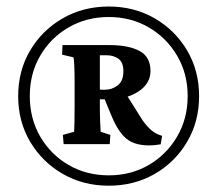

<svg xmlns="http://www.w3.org/2000/svg" viewBox="-20 -573 677 598"><path d="M175.8 -152.8 210.9 -162.6Q211.4 -165.5 211.9 -190.4Q212.4 -215.3 212.4 -244.6V-313.5Q212.4 -343.3 211.4 -367.4Q210.4 -391.6 208.5 -394.5L173.3 -402.8L174.8 -432.6H320.3Q380.4 -432.6 414.6 -414.3Q448.7 -396 448.7 -351.6Q448.7 -313 411.6 -288.3Q374.5 -263.7 318.8 -263.7H287.6V-294.4Q292.5 -293.5 297.4 -293.5Q302.2 -293.5 306.2 -293.5Q329.1 -293.5 346.7 -307.1Q364.3 -320.8 364.3 -351.1Q364.3 -378.9 349.1 -389.9Q334 -400.9 311.5 -400.9H291V-244.6Q291 -215.3 292 -191.4Q293 -167.5 293.5 -162.6L323.7 -152.8L321.8 -124H178.2ZM445.3 -120.1Q399.4 -120.1 374.3 -140.6Q349.1 -161.1 329.1 -208L302.7 -271.5L369.1 -285.6L423.8 -198.7Q438 -178.7 451.9 -167Q465.8 -155.3 484.9 -149.9L480.5 -123.5Q460.9 -120.1 445.3 -120.1ZM318.8 5.4Q239.7 5.4 175.8 -31.2Q111.8 -67.9 74.2 -131.1Q36.6 -194.3 36.6 -273.4Q36.6 -353 74 -416Q111.3 -479 175.3 -515.9Q239.3 -552.7 318.8 -552.7Q397.9 -552.7 461.7 -515.9Q525.4 -479 562.7 -416Q600.1 -353 600.1 -273.4Q600.1 -194.3 562.7 -131.1Q525.4 -67.9 461.7 -31.2Q397.9 5.4 318.8 5.4ZM318.8 -26.9Q388.2 -26.9 443.6 -59.3Q499 -91.8 531.7 -147.7Q564.5 -203.6 564.5 -273.9Q564.5 -343.8 531.7 -399.4Q499 -455.1 443.6 -487.5Q388.2 -520 318.8 -520Q249 -520 193.4 -487.5Q137.7 -455.1 105.2 -399.4Q72.8 -343.8 72.8 -273.9Q72.8 -203.6 105.2 -147.7Q137.7 -91.8 193.4 -59.3Q249 -26.9 318.8 -26.9Z"/></svg>

Font: Lateef Medium
Style: Regular
Weight: 500
Designer: SIL International
Foundry: SIL International
Version: Version 4.200